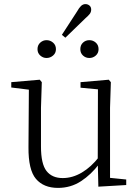

<svg xmlns="http://www.w3.org/2000/svg" viewBox="-20 -903 683 937"><path d="M207 -620Q190 -620 176.5 -632Q163 -644 163 -663Q163 -683 176.5 -695Q190 -707 207 -707Q225 -707 239 -695Q253 -683 253 -663Q253 -644 239 -632Q225 -620 207 -620ZM282 -733 356 -847Q366 -865 375.5 -874Q385 -883 397 -883Q408 -883 416.5 -876Q425 -869 425 -856Q425 -844 417.5 -834.5Q410 -825 397 -814L299 -719ZM416 -620Q398 -620 385 -632Q372 -644 372 -663Q372 -683 385 -695Q398 -707 416 -707Q434 -707 447.5 -695Q461 -683 461 -663Q461 -644 447.5 -632Q434 -620 416 -620ZM263 14Q193 14 155.5 -30Q118 -74 119 -185L121 -478L140 -463L35 -476V-502L174 -514L184 -502L180 -377V-188Q180 -103 207 -68.5Q234 -34 286 -34Q334 -34 379.5 -61Q425 -88 463 -137L482 -103H464Q425 -51 375 -18.5Q325 14 263 14ZM460 8 457 -116V-117L458 -467L373 -475V-502L511 -514L521 -502L517 -377V-35L596 -27V0Z"/></svg>

Font: Noto Serif KR
Style: Regular
Weight: 200
Designer: Ryoko NISHIZUKA 西塚涼子 (kana & ideographs); Frank Grießhammer (Latin, Greek & Cyrillic); Wenlong ZHANG 张文龙 (bopomofo); San
Foundry: Adobe
Version: Version 2.001;hotconv 1.1.0;makeotfexe 2.6.0